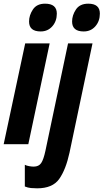

<svg xmlns="http://www.w3.org/2000/svg" viewBox="-29 -784 563 1044"><path d="M514 -710Q514 -764 451 -764Q405 -764 384 -732.5Q363 -701 363 -667Q363 -613 426 -613Q465 -613 489.5 -641Q514 -669 514 -710ZM280 -710Q280 -764 216 -764Q171 -764 150 -732.5Q129 -701 129 -667Q129 -613 192 -613Q231 -613 255.5 -641Q280 -669 280 -710ZM125 0 241 -548H108L-9 0ZM349 46 474 -548H341L218 36Q208 83 195 102.5Q182 122 154 122Q144 122 129.5 119.5Q115 117 106 112V230Q123 237 139.5 238.5Q156 240 173 240Q257 240 293 189Q329 138 349 46Z"/></svg>

Font: Noto Sans UI Condensed ExtraBold
Style: Italic
Weight: 800
Width: 3
Designer: Monotype Design Team
Foundry: Monotype Imaging Inc.
Version: 1.001